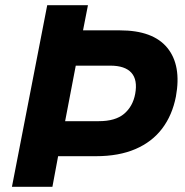

<svg xmlns="http://www.w3.org/2000/svg" viewBox="-20 -720 713 740"><path d="M26 0 162 -700H319L300 -603H442Q570 -603 625 -535.5Q680 -468 658 -348Q644 -276 605 -224.5Q566 -173 502 -145.5Q438 -118 350 -118H204L182 0ZM231 -253H361Q425 -253 458.5 -281.5Q492 -310 501 -358Q511 -412 486.5 -439.5Q462 -467 405 -467H272Z"/></svg>

Font: REM SemiBold
Style: Italic
Weight: 600
Italic angle: -11°
Designer: Octavio Pardo
Foundry: Ashler Design
Version: Version 1.005;gftools[0.9.28]